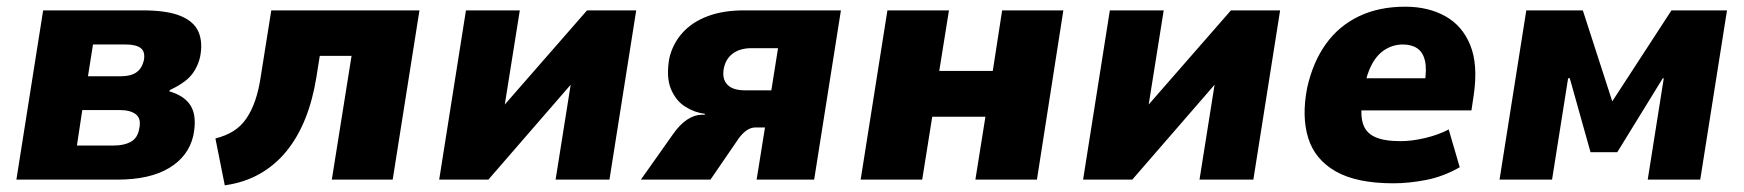

<svg xmlns="http://www.w3.org/2000/svg" viewBox="-20 -537 5213 574"><path d="M29 0 109 -506H406Q479 -506 519.5 -489.5Q560 -473 573.5 -441.5Q587 -410 578 -366Q573 -345 562 -326.5Q551 -308 532.5 -294Q514 -280 488 -268L486 -264Q534 -250 551.5 -218.5Q569 -187 558 -132Q544 -70 486 -35Q428 0 331 0ZM210 -102H321Q351 -102 371 -113Q391 -124 396 -151Q403 -182 386.5 -195Q370 -208 338 -208H226ZM243 -309H341Q371 -309 387.5 -320.5Q404 -332 410 -356Q415 -382 401 -393Q387 -404 356 -404H258Z M652 17 624 -123Q655 -131 677.5 -145Q700 -159 716 -182Q732 -205 743 -237Q754 -269 760 -311L791 -506H1234L1154 0H972L1031 -370H936L926 -307Q915 -238 892.5 -182Q870 -126 836 -84.5Q802 -43 756 -17Q710 9 652 17Z M1293 0 1373 -506H1534L1486 -205H1472L1735 -506H1882L1802 0H1641L1689 -302H1702L1440 0Z M1896 0 1990 -133Q2012 -165 2034.5 -179.5Q2057 -194 2078 -194H2087V-197Q2058 -200 2029.5 -217.5Q2001 -235 1986 -270.5Q1971 -306 1981 -363Q1991 -406 2020 -438.5Q2049 -471 2095.5 -488.5Q2142 -506 2204 -506H2494L2414 0H2242L2267 -156H2239Q2225 -156 2212.5 -147.5Q2200 -139 2189 -124L2104 0ZM2207 -267H2286L2306 -393H2227Q2193 -393 2171.5 -377.5Q2150 -362 2144 -333Q2138 -302 2154 -284.5Q2170 -267 2207 -267Z M2553 0 2633 -506H2817L2788 -325H2948L2976 -506H3159L3080 0H2896L2926 -188H2767L2737 0Z M3218 0 3298 -506H3459L3411 -205H3397L3660 -506H3807L3727 0H3566L3614 -302H3627L3365 0Z M4146 11Q4036 11 3973.5 -24.5Q3911 -60 3891 -124.5Q3871 -189 3888 -275Q3905 -351 3943.5 -405Q3982 -459 4042 -488Q4102 -517 4181 -517Q4250 -517 4301 -488.5Q4352 -460 4375.5 -402Q4399 -344 4386 -254L4379 -207H4026L4041 -303H4252L4239 -287Q4246 -330 4240 -355.5Q4234 -381 4217 -392.5Q4200 -404 4174 -404Q4146 -404 4122 -389.5Q4098 -375 4082 -346Q4066 -317 4058 -272L4054 -243Q4046 -198 4054 -169.5Q4062 -141 4089.5 -128Q4117 -115 4167 -115Q4201 -115 4241 -124.5Q4281 -134 4311 -150L4344 -37Q4295 -9 4243.5 1Q4192 11 4146 11Z M4463 0 4543 -506H4712L4800 -234L4977 -506H5143L5063 0H4906L4954 -303H4951L4815 -82H4735L4673 -303H4668L4620 0Z"/></svg>

Font: Nunito Sans 7pt SemiCondensed Black
Style: Italic
Weight: 900
Width: 4
Italic angle: -9°
Designer: Vernon Adams
Foundry: Vernon Adams
Version: Version 3.101;gftools[0.9.27]